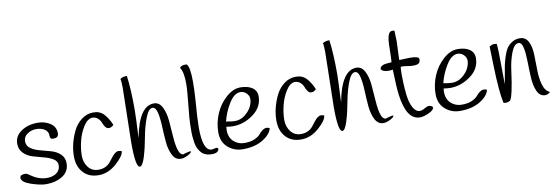

<svg xmlns="http://www.w3.org/2000/svg" viewBox="-56 -1143 4433 1536"><g transform="rotate(-10 2161.0 -374.5)"><path d="M310 -400Q301 -423 276 -436Q251 -449 214 -449Q177 -449 144.5 -427Q112 -405 112 -368Q112 -331 142.5 -309.5Q173 -288 216.5 -277Q260 -266 304 -253.5Q348 -241 378.5 -212.5Q409 -184 409 -138Q409 -71 353.5 -36Q298 -1 220 -1Q174 -1 99.5 -26Q25 -51 25 -86Q25 -112 69 -112Q82 -112 103 -96Q167 -49 234 -49Q270 -49 296 -61Q344 -84 344 -135Q344 -166 313.5 -185Q283 -204 239.5 -215Q196 -226 152 -239Q108 -252 77.5 -282.5Q47 -313 47 -360Q47 -421 102 -459Q157 -497 238 -497Q293 -497 337.5 -468.5Q382 -440 382 -386Q382 -350 341 -350Q324 -350 318.5 -356Q313 -362 312.5 -377.5Q312 -393 310 -400Z M831 -375Q812 -356 793 -356Q774 -356 762.5 -372.5Q751 -389 744 -408.5Q737 -428 718.5 -444.5Q700 -461 672 -461Q633 -457 601 -405.5Q569 -354 554 -292Q539 -230 539 -175.5Q539 -121 569.5 -81.5Q600 -42 652 -42Q712 -42 748 -84Q763 -102 776 -120Q808 -162 834 -162Q843 -162 860 -157Q860 -120 792.5 -59.5Q725 1 646 1Q567 1 521.5 -49.5Q476 -100 476 -180Q476 -283 526 -386Q551 -436 594 -468.5Q637 -501 690 -501Q743 -501 775.5 -465.5Q808 -430 831 -375Z M947 -207 956 -655Q956 -707 950 -726Q968 -742 1005 -742Q1020 -635 1020 -467Q1020 -417 1011 -235Q1058 -488 1179 -488Q1222 -488 1245.5 -442.5Q1269 -397 1275 -332Q1281 -267 1285 -202Q1295 -46 1341 -46Q1342 -46 1360 -52Q1400 -64 1405 -58Q1405 -47 1374 -30.5Q1343 -14 1317 -14Q1273 -14 1249.5 -59.5Q1226 -105 1220.5 -170Q1215 -235 1212.5 -299.5Q1210 -364 1199 -409.5Q1188 -455 1162 -455Q1130 -455 1103.5 -385.5Q1077 -316 1062 -232Q1047 -148 1025.5 -78.5Q1004 -9 982 -9Q947 -9 947 -207Z M1462 -598Q1462 -697 1435 -731Q1448 -750 1480 -750Q1486 -750 1493 -749Q1518 -724 1518 -604Q1518 -539 1512 -453Q1500 -303 1500 -233Q1500 -44 1573 -44Q1573 -44 1610 -51Q1619 -51 1625 -43Q1622 -7 1566.5 -7Q1511 -7 1481 -40.5Q1451 -74 1443.5 -124.5Q1436 -175 1436 -208Q1436 -241 1437 -280.5Q1438 -320 1446 -394Q1462 -544 1462 -598Z M1718 -203Q1716 -183 1716 -176Q1716 -116 1752.5 -83Q1789 -50 1839 -50Q1889 -50 1920.5 -64Q1952 -78 1966 -94Q2002 -139 2032 -139Q2043 -139 2058 -133Q2048 -84 1982.5 -43.5Q1917 -3 1818 -3Q1748 -3 1697.5 -47.5Q1647 -92 1647 -169Q1647 -246 1677.5 -318.5Q1708 -391 1765.5 -442.5Q1823 -494 1882.5 -494Q1942 -494 1978.5 -469.5Q2015 -445 2015 -398Q2015 -311 1937.5 -254.5Q1860 -198 1773 -198Q1750 -198 1718 -203ZM1794 -236Q1841 -236 1878 -266Q1915 -296 1930.5 -329Q1946 -362 1946 -389Q1946 -416 1925 -436.5Q1904 -457 1876 -457Q1826 -457 1783.5 -388Q1741 -319 1723 -245Q1767 -236 1794 -236Z M2476 -375Q2457 -356 2438 -356Q2419 -356 2407.5 -372.5Q2396 -389 2389 -408.5Q2382 -428 2363.5 -444.5Q2345 -461 2317 -461Q2278 -457 2246 -405.5Q2214 -354 2199 -292Q2184 -230 2184 -175.5Q2184 -121 2214.5 -81.5Q2245 -42 2297 -42Q2357 -42 2393 -84Q2408 -102 2421 -120Q2453 -162 2479 -162Q2488 -162 2505 -157Q2505 -120 2437.5 -59.5Q2370 1 2291 1Q2212 1 2166.5 -49.5Q2121 -100 2121 -180Q2121 -283 2171 -386Q2196 -436 2239 -468.5Q2282 -501 2335 -501Q2388 -501 2420.5 -465.5Q2453 -430 2476 -375Z M2592 -207 2601 -655Q2601 -707 2595 -726Q2613 -742 2650 -742Q2665 -635 2665 -467Q2665 -417 2656 -235Q2703 -488 2824 -488Q2867 -488 2890.5 -442.5Q2914 -397 2920 -332Q2926 -267 2930 -202Q2940 -46 2986 -46Q2987 -46 3005 -52Q3045 -64 3050 -58Q3050 -47 3019 -30.5Q2988 -14 2962 -14Q2918 -14 2894.5 -59.5Q2871 -105 2865.5 -170Q2860 -235 2857.5 -299.5Q2855 -364 2844 -409.5Q2833 -455 2807 -455Q2775 -455 2748.5 -385.5Q2722 -316 2707 -232Q2692 -148 2670.5 -78.5Q2649 -9 2627 -9Q2592 -9 2592 -207Z M3075 -419Q3030 -419 3014 -441Q3014 -457 3027.5 -466Q3041 -475 3057 -477.5Q3073 -480 3109 -482Q3112 -509 3112.5 -551.5Q3113 -594 3114 -624Q3117 -703 3138 -721Q3147 -729 3157.5 -729Q3168 -729 3176 -727Q3179 -655 3179 -640L3173 -490Q3175 -489 3184 -489L3256 -492Q3334 -492 3334 -468Q3334 -434 3306 -428Q3293 -425 3275.5 -425Q3258 -425 3230.5 -429.5Q3203 -434 3191 -434Q3179 -434 3175 -433Q3172 -404 3172 -375.5Q3172 -347 3173.5 -304.5Q3175 -262 3181.5 -203Q3188 -144 3210 -101.5Q3232 -59 3266 -59Q3283 -59 3306 -72.5Q3329 -86 3341.5 -86Q3354 -86 3363.5 -80.5Q3373 -75 3373 -68Q3373 -47 3330.5 -27.5Q3288 -8 3258 -8Q3148 -8 3121 -216Q3113 -276 3109 -422Q3093 -419 3075 -419Z M3483 -203Q3481 -183 3481 -176Q3481 -116 3517.5 -83Q3554 -50 3604 -50Q3654 -50 3685.5 -64Q3717 -78 3731 -94Q3767 -139 3797 -139Q3808 -139 3823 -133Q3813 -84 3747.5 -43.5Q3682 -3 3583 -3Q3513 -3 3462.5 -47.5Q3412 -92 3412 -169Q3412 -246 3442.5 -318.5Q3473 -391 3530.5 -442.5Q3588 -494 3647.5 -494Q3707 -494 3743.5 -469.5Q3780 -445 3780 -398Q3780 -311 3702.5 -254.5Q3625 -198 3538 -198Q3515 -198 3483 -203ZM3559 -236Q3606 -236 3643 -266Q3680 -296 3695.5 -329Q3711 -362 3711 -389Q3711 -416 3690 -436.5Q3669 -457 3641 -457Q3591 -457 3548.5 -388Q3506 -319 3488 -245Q3532 -236 3559 -236Z M4316 -28Q4298 -9 4275 -9Q4232 -9 4211 -55Q4190 -101 4186.5 -167Q4183 -233 4182 -299Q4181 -365 4171.5 -411Q4162 -457 4136 -457Q4101 -457 4076.5 -394Q4052 -331 4042 -254Q4014 -39 3988 -13Q3970 -4 3957 -4Q3944 -4 3935 -7Q3914 -99 3908 -324Q3906 -436 3904 -469Q3925 -483 3940 -483Q3955 -483 3964 -480Q3969 -437 3969.5 -304Q3970 -171 3971 -151Q3976 -172 3983.5 -219Q3991 -266 3997 -296.5Q4003 -327 4016 -368Q4029 -409 4045 -433.5Q4061 -458 4089 -475.5Q4117 -493 4152 -493Q4199 -493 4220.5 -450.5Q4242 -408 4244 -345Q4246 -282 4246.5 -217Q4247 -152 4262.5 -98Q4278 -44 4316 -28Z"/></g></svg>

Font: Handlee
Style: Regular
Weight: 400
Designer: Joe Prince
Foundry: Joe Prince
Version: Version 1.001